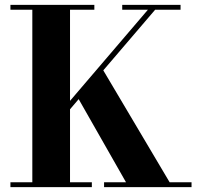

<svg xmlns="http://www.w3.org/2000/svg" viewBox="-20 -770 820 790"><path d="M22.9 -20H113V-730H22.9V-750H368.2V-730H268.1V-355L588.6 -730H482.9V-750H722.9V-730H618.4L405 -480.5L678 -20H768.1V0H408.2V-20H498.5L303.7 -362.1L268.1 -320.3V-20H357.9V0H22.9Z"/></svg>

Font: Bodoni* 11
Style: Bold
Weight: 700
Version: Version 2.000; ttfautohint (v1.8.1)